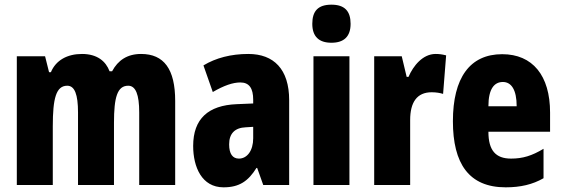

<svg xmlns="http://www.w3.org/2000/svg" viewBox="-20 -792 2403 822"><path d="M584 -561C525 -561 485 -534 460 -487H449C433 -530 396 -561 331 -561C268 -561 219 -534 198 -483H190L173 -551H52V0H206V-251C206 -371 220 -425 268 -425C300 -425 314 -387 314 -311V0H468V-267C468 -375 482 -425 529 -425C561 -425 576 -387 576 -311V0H730V-360C730 -496 682 -561 584 -561Z M1043 -561C969 -561 904 -544 851 -512L891 -398C939 -426 977 -439 1009 -439C1047 -439 1064 -414 1064 -365V-349L993 -346C872 -341 807 -284 807 -167C807 -77 844 10 937 10C1005 10 1043 -17 1078 -73H1081L1107 0H1218V-363C1218 -496 1152 -561 1043 -561ZM1032 -247 1064 -249V-200C1064 -147 1038 -113 1003 -113C976 -113 961 -133 961 -174C961 -220 985 -245 1032 -247Z M1399 -772C1342 -772 1317 -745 1317 -690C1317 -636 1345 -609 1399 -609C1453 -609 1481 -636 1481 -690C1481 -744 1456 -772 1399 -772ZM1476 -551H1322V0H1476Z M1845 -561C1790 -561 1749 -510 1729 -463H1721L1700 -551H1582V0H1736V-278C1736 -354 1765 -397 1828 -397C1848 -397 1864 -394 1877 -390L1890 -555C1870 -560 1858 -561 1845 -561Z M2130 -560C1991 -560 1919 -458 1919 -273C1919 -92 1987 10 2145 10C2208 10 2260 -2 2307 -29V-155C2257 -125 2218 -113 2168 -113C2102 -113 2071 -148 2071 -228H2335V-310C2335 -469 2260 -560 2130 -560ZM2133 -441C2169 -441 2192 -408 2192 -337H2071C2071 -413 2097 -441 2133 -441Z"/></svg>

Font: Noto Sans Bengali ExtraCondensed ExtraBold
Style: Regular
Weight: 800
Width: 2
Designer: Joana Ranito - Universal Thirst; Jelle Bosma - Monotype Design Team
Foundry: Universal Thirst ehf.
Version: Version 3.000